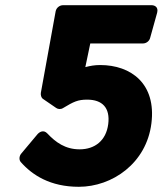

<svg xmlns="http://www.w3.org/2000/svg" viewBox="-20 -681 630 738"><path d="M62 -91C54 -82 52 -67 60 -58C104 -8 173 37 283 37C411 37 543 -53 562 -207C581 -359 484 -431 365 -431C344 -431 327 -428 308 -423L327 -514H530C542 -514 554 -523 557 -535L584 -632C590 -655 573 -661 563 -661H222C210 -661 197 -652 194 -638L137 -324C136 -316 138 -306 145 -301L196 -266C203 -261 214 -260 223 -266C263 -290 279 -298 315 -298C373 -298 404 -267 396 -204C388 -141 345 -107 286 -107C231 -107 194 -134 162 -168C147 -184 131 -173 124 -165Z"/></svg>

Font: Falling Sky
Style: BlkObl
Weight: 900
Designer: Paul D. Hunt
Foundry: Adobe Systems Incorporated
Version: Version 1.02